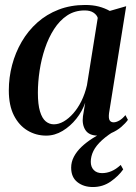

<svg xmlns="http://www.w3.org/2000/svg" viewBox="-20 -535 549 773"><path d="M419 -79.5Q416.5 -58.5 421.5 -50.5Q426.5 -42.5 437.5 -42.5Q447.5 -42.5 460 -49.5Q472.5 -56.5 485 -71.5L495 -52.5Q485.5 -39 468.5 -24.2Q451.5 -9.5 427.8 0.8Q404 11 374.5 11Q338.5 11 324 -11.2Q309.5 -33.5 314 -67L323 -121.5Q311.5 -87.5 287.5 -57.2Q263.5 -27 232 -8Q200.5 11 166 11Q125 11 90.8 -9.5Q56.5 -30 36 -70.2Q15.5 -110.5 15.5 -171Q15.5 -223.5 28.8 -273.5Q42 -323.5 67.5 -367.2Q93 -411 130.2 -444.2Q167.5 -477.5 216 -496.2Q264.5 -515 323 -515Q353 -515 377.2 -508.8Q401.5 -502.5 422 -491L488 -510ZM373.5 -463Q369.5 -475.5 356.2 -484.2Q343 -493 321 -493Q281 -493 250.5 -472.8Q220 -452.5 197.8 -418Q175.5 -383.5 161 -340.2Q146.5 -297 139.5 -250.8Q132.5 -204.5 132.5 -161.5Q132.5 -114.5 141 -86.5Q149.5 -58.5 164 -46.5Q178.5 -34.5 197 -34.5Q216.5 -34.5 236.5 -46Q256.5 -57.5 275 -78.5Q293.5 -99.5 307.8 -128.2Q322 -157 330 -191.5ZM354 218Q316.5 218 291.5 198.2Q266.5 178.5 266.5 140Q266.5 117 277.5 96Q288.5 75 308.2 56.2Q328 37.5 354 21Q380 4.5 408.5 -9.5L425.5 -23L454 -15.5Q414.5 7.5 390.5 29.5Q366.5 51.5 356 73Q345.5 94.5 345.5 116.5Q345.5 137 357.5 149.5Q369.5 162 391 162Q410 162 428.5 154.2Q447 146.5 466 129L476 147Q457.5 173.5 425.8 195.8Q394 218 354 218Z"/></svg>

Font: Merriweather 144pt Medium
Style: Italic
Weight: 500
Italic angle: -7.8°
Version: Version 2.101